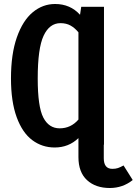

<svg xmlns="http://www.w3.org/2000/svg" viewBox="-20 -725 685 962"><path d="M645 177Q595 217 530 217Q459 217 416 177.5Q373 138 373 62V-33Q324 14 254 14Q191 14 141.5 -23Q92 -60 63.5 -138Q35 -216 35 -332Q35 -454 64.5 -538Q94 -622 144 -663.5Q194 -705 256 -705Q332 -705 381 -651L387 -691H501V0H500V68Q500 121 543 121Q559 121 571 117Q583 113 599 104ZM373 -126V-563Q355 -585 333.5 -597Q312 -609 283 -609Q228 -609 198.5 -546Q169 -483 169 -332Q169 -190 197 -136Q225 -82 279 -82Q335 -82 373 -126Z"/></svg>

Font: Fira Sans Extra Condensed Medium
Style: Regular
Weight: 500
Width: 1
Designer: Carrois Corporate & Edenspiekermann AG
Foundry: Carrois Corporate GbR & Edenspiekermann AG
Version: Version 4.203